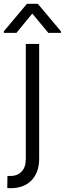

<svg xmlns="http://www.w3.org/2000/svg" viewBox="-54 -778 339 1005"><path d="M112 165Q72 207 2 207H-5L-16 206L-15 143H1Q39 143 60 119Q81 97 81 53V-548H151V53Q151 123 112 165ZM32 -606H-34V-614L87 -758H144L265 -614V-606H199L115 -707Z"/></svg>

Font: Sinter Normal
Style: Regular
Weight: 350
Foundry: Adobe & rsms
Version: Version 1.000